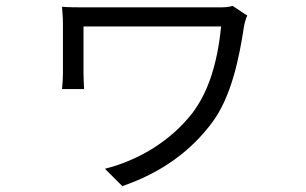

<svg xmlns="http://www.w3.org/2000/svg" viewBox="-20 -557 1040 653"><path d="M821 -504 771 -537C756 -532 739 -532 723 -532C680 -532 304 -532 278 -532C244 -532 212 -532 191 -534C192 -517 194 -497 194 -479C194 -446 194 -332 194 -307C194 -293 193 -273 191 -254H266C265 -274 264 -296 264 -307C264 -332 264 -443 264 -467C322 -467 688 -467 732 -467C719 -337 687 -242 634 -172C561 -79 455 -13 337 17L396 76C530 30 630 -44 702 -141C766 -227 793 -356 810 -468C811 -476 817 -497 821 -504Z"/></svg>

Font: ChiuKong Gothic CL Normal
Style: Regular
Weight: 350
Designer: Ryoko NISHIZUKA 西塚涼子 (kana, bopomofo & ideographs); Paul D. Hunt (Latin, Greek & Cyrillic); Sandoll Communications 산돌커뮤니
Foundry: Adobe
Version: Version 1.300